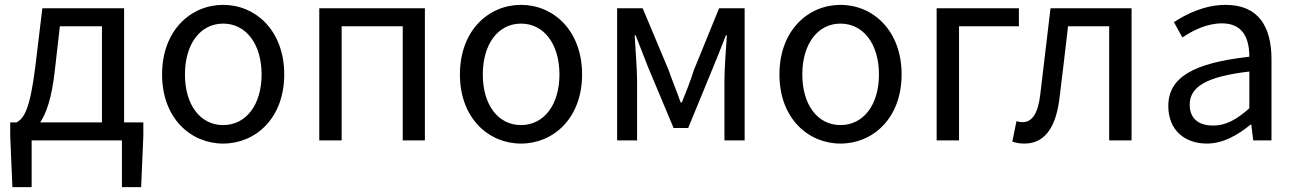

<svg xmlns="http://www.w3.org/2000/svg" viewBox="-20 -577 5325 789"><path d="M110 0H481V192H560L569 -17V-74H490V-543H154L125 -302C103 -127 79 -91 48 -74H22V-17L31 192H110ZM145 -74C171 -112 193 -177 205 -285L226 -469H399V-74Z M897 13C1030 13 1148 -91 1148 -271C1148 -452 1030 -557 897 -557C764 -557 646 -452 646 -271C646 -91 764 13 897 13ZM897 -63C803 -63 740 -146 740 -271C740 -396 803 -480 897 -480C991 -480 1055 -396 1055 -271C1055 -146 991 -63 897 -63Z M1292 0H1384V-469H1635V0H1726V-543H1292Z M2121 13C2254 13 2372 -91 2372 -271C2372 -452 2254 -557 2121 -557C1988 -557 1870 -452 1870 -271C1870 -91 1988 13 2121 13ZM2121 -63C2027 -63 1964 -146 1964 -271C1964 -396 2027 -480 2121 -480C2215 -480 2279 -396 2279 -271C2279 -146 2215 -63 2121 -63Z M2516 0H2598V-245C2598 -293 2591 -376 2588 -432H2592C2608 -390 2626 -344 2642 -304L2748 -51H2808L2912 -304C2928 -344 2947 -389 2963 -432H2967C2963 -376 2957 -293 2957 -245V0H3040V-543H2935L2831 -288C2817 -242 2799 -199 2782 -156H2777C2762 -199 2744 -242 2728 -288L2621 -543H2516Z M3434 13C3567 13 3685 -91 3685 -271C3685 -452 3567 -557 3434 -557C3301 -557 3183 -452 3183 -271C3183 -91 3301 13 3434 13ZM3434 -63C3340 -63 3277 -146 3277 -271C3277 -396 3340 -480 3434 -480C3528 -480 3592 -396 3592 -271C3592 -146 3528 -63 3434 -63Z M3829 0H3921V-469H4167V-543H3829Z M4190 13C4269 13 4317 -47 4333 -167C4346 -268 4357 -369 4369 -469H4538V0H4630V-543H4297C4283 -426 4269 -308 4255 -190C4246 -110 4221 -75 4182 -75C4172 -75 4165 -77 4157 -79L4140 5C4156 10 4169 13 4190 13Z M4939 13C5006 13 5067 -22 5119 -65H5122L5130 0H5205V-334C5205 -469 5150 -557 5017 -557C4929 -557 4853 -518 4804 -486L4839 -423C4882 -452 4939 -481 5002 -481C5091 -481 5114 -414 5114 -344C4883 -318 4781 -259 4781 -141C4781 -43 4848 13 4939 13ZM4965 -61C4911 -61 4869 -85 4869 -147C4869 -217 4931 -262 5114 -283V-132C5061 -85 5017 -61 4965 -61Z"/></svg>

Font: ChiuKong Gothic CL
Style: Regular
Weight: 400
Designer: Ryoko NISHIZUKA 西塚涼子 (kana, bopomofo & ideographs); Paul D. Hunt (Latin, Greek & Cyrillic); Sandoll Communications 산돌커뮤니
Foundry: Adobe
Version: Version 1.300